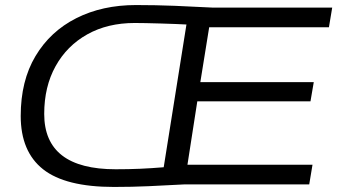

<svg xmlns="http://www.w3.org/2000/svg" viewBox="-20 -730 1335 760"><path d="M1204 0H708Q634 4 568.5 7Q503 10 431 10Q239 10 150.5 -60Q62 -130 62 -271Q62 -410 120.5 -508Q179 -606 282 -658Q385 -710 518 -710Q596 -710 671.5 -707Q747 -704 820 -700H1295L1282 -622H808L773 -405H1222L1209 -329H761L722 -78H1217ZM628 -68 718 -633Q703 -634 675 -635Q647 -636 616 -637Q585 -638 557 -638.5Q529 -639 513 -639Q406 -639 325.5 -594Q245 -549 200 -468Q155 -387 155 -279Q155 -60 438 -60Q490 -60 535 -62Q580 -64 628 -68Z"/></svg>

Font: Georama Extended
Style: Italic
Weight: 400
Width: 7
Italic angle: -9°
Designer: Jean-Baptiste Levee
Foundry: Production Type
Version: Version 1.000